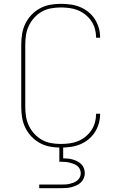

<svg xmlns="http://www.w3.org/2000/svg" viewBox="-20 -763 640 1003"><path d="M297 8Q269 8 241.5 3Q214 -2 189 -15.5Q164 -29 144.5 -49.5Q125 -70 112.5 -95.5Q100 -121 95.5 -149Q91 -177 91 -205V-530Q91 -558 95.5 -586Q100 -614 112.5 -639.5Q125 -665 144.5 -685.5Q164 -706 189 -719.5Q214 -733 241.5 -738Q269 -743 297 -743Q323 -743 348.5 -739.5Q374 -736 397.5 -726.5Q421 -717 441 -701Q461 -685 475 -663.5Q489 -642 496 -617.5Q503 -593 503 -567Q503 -567 503 -567Q503 -567 503 -566H482Q482 -567 482 -567Q482 -567 482 -567Q482 -590 476 -612Q470 -634 457 -653Q444 -672 426 -686.5Q408 -701 387 -709.5Q366 -718 343 -721Q320 -724 297 -724Q272 -724 246.5 -719.5Q221 -715 199 -702.5Q177 -690 159.5 -671Q142 -652 131 -629Q120 -606 116 -581Q112 -556 112 -530V-205Q112 -179 116 -154Q120 -129 131 -106Q142 -83 159.5 -64Q177 -45 199 -32.5Q221 -20 246.5 -15.5Q272 -11 297 -11Q320 -11 343 -14Q366 -17 387 -25.5Q408 -34 426 -48.5Q444 -63 457 -82Q470 -101 476 -123Q482 -145 482 -168Q482 -168 482 -168Q482 -168 482 -169H503Q503 -168 503 -168Q503 -168 503 -168Q503 -142 496 -117.5Q489 -93 475 -71.5Q461 -50 441 -34Q421 -18 397.5 -8.5Q374 1 348.5 4.5Q323 8 297 8ZM185 220V201H300Q311 201 322 200.5Q333 200 343.5 197.5Q354 195 364.5 191Q375 187 383.5 180Q392 173 397 163Q402 153 402 142Q402 131 397 120.5Q392 110 383.5 103.5Q375 97 364.5 93Q354 89 343.5 86.5Q333 84 322 83Q311 82 300 82H290V0H310V64Q323 64 336 65.5Q349 67 361 70.5Q373 74 384.5 80Q396 86 405 95Q414 104 418.5 116.5Q423 129 423 142Q423 155 417.5 168Q412 181 402 190.5Q392 200 379.5 205.5Q367 211 354 214.5Q341 218 327.5 219Q314 220 300 220Z"/></svg>

Font: Iosevka SS04 Thin Extended
Style: Regular
Weight: 100
Width: 7
Monospace: yes
Designer: Belleve Invis
Foundry: Belleve Invis
Version: Version 19.0.0; ttfautohint (v1.8.4)